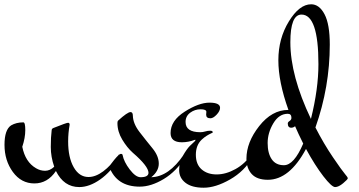

<svg xmlns="http://www.w3.org/2000/svg" viewBox="-20 -831 1676 896"><path d="M221 -222Q221 -231 230 -234Q290 -258 297.5 -258Q305 -258 305 -249Q298 -210 298 -171Q298 -96 324 -50.5Q350 -5 393 -5Q459 -5 535 -110L542 -98Q498 -29 447.5 6.5Q397 42 350 42Q278 42 241 -33Q202 25 140.5 25Q79 25 40 -28.5Q1 -82 1 -155Q1 -226 32 -246Q56 -260 89 -260Q98 -260 98 -224Q98 -188 84 -146Q98 -75 148 -46Q168 -34 190.5 -34Q213 -34 233 -53Q217 -99 217 -145Q217 -191 221 -222Z M838 -110 845 -98Q803 -31 744 4.5Q685 40 632 40Q525 40 490 -52Q490 -57 513 -85Q536 -113 543.5 -113Q551 -113 552 -108Q558 -76 585.5 -40Q613 -4 636 -4Q672 -4 673 -24Q673 -55 600 -118Q573 -142 550.5 -179.5Q528 -217 528 -257Q528 -265 531 -268Q575 -308 589 -308Q600 -308 600 -291Q601 -254 631.5 -214.5Q662 -175 691.5 -139Q721 -103 721 -67.5Q721 -32 686 -4Q768 -6 838 -110Z M942 -296 943 -309Q943 -321 916 -321Q889 -321 867.5 -305Q846 -289 846 -262Q846 -214 915 -214Q926 -214 937.5 -217.5Q949 -221 961 -221Q973 -221 973 -213Q973 -212 965 -208.5Q957 -205 945.5 -198Q934 -191 922 -180Q894 -154 894 -109Q894 -64 921 -40.5Q948 -17 991 -17Q1034 -17 1079 -42Q1124 -67 1152 -110L1159 -98Q1121 -32 1053.5 6.5Q986 45 930.5 45Q875 45 845.5 22Q816 -1 816 -37.5Q816 -74 834 -105Q852 -136 865.5 -149.5Q879 -163 885.5 -168.5Q892 -174 892 -176.5Q892 -179 891 -179Q859 -167 829 -167Q776 -167 776 -210Q776 -268 842 -310Q908 -352 957.5 -352Q1007 -352 1007 -328Q1007 -313 991 -296Q975 -279 962 -279Q942 -279 942 -296Z M1305 -60Q1352 -60 1395 -161Q1372 -207 1357 -242Q1349 -235 1339 -235Q1323 -235 1323 -255Q1323 -261 1331.5 -266.5Q1340 -272 1340 -281Q1340 -300 1323 -300Q1282 -300 1255.5 -255.5Q1229 -211 1229 -163.5Q1229 -116 1248 -88Q1267 -60 1305 -60ZM1335 -634Q1335 -477 1431 -276Q1466 -416 1466 -532Q1466 -763 1387 -763Q1335 -763 1335 -634ZM1408 -136Q1331 8 1230 8Q1179 8 1154.5 -19Q1130 -46 1130 -90Q1130 -167 1189.5 -242.5Q1249 -318 1325 -318H1326Q1279 -449 1279 -550Q1279 -651 1328 -731Q1377 -811 1432 -811Q1470 -811 1494.5 -764.5Q1519 -718 1519 -623Q1519 -425 1452 -236Q1491 -160 1533.5 -97.5Q1576 -35 1589.5 -19.5Q1603 -4 1603 1Q1603 6 1581.5 24Q1560 42 1544 42Q1528 42 1489 -8.5Q1450 -59 1408 -136Z"/></svg>

Font: Mr Bedfort
Style: Regular
Weight: 400
Designer: Alejandro Paul
Foundry: Alejandro Paul
Version: Version 1.000